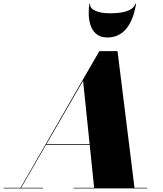

<svg xmlns="http://www.w3.org/2000/svg" viewBox="-70 -1050 910 1070"><path d="M432 -1030H428.5C418.5 -969 418.5 -841 528.5 -841C648.5 -841 678.5 -969 688.5 -1030H685C669 -981 592.5 -976 538.5 -976C484.5 -976 427 -993 432 -1030ZM-50 -3.5V0H170V-3.5H48L186.5 -243H430L454.5 -3.5H340V0H750V-3.5H679.5L585 -765H483.5L44.5 -3.5ZM393 -600 429.5 -247H189Z"/></svg>

Font: Bodoni* 48pt Fatface
Style: Italic
Weight: 900
Italic angle: -13°
Version: Version 2.3